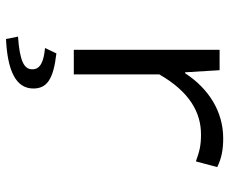

<svg xmlns="http://www.w3.org/2000/svg" viewBox="-82 -456 764 640"><g transform="rotate(90 300.0 -136.0)"><path d="M146 0H228V-285C286 -386 355 -424 428 -424C466 -424 484 -419 518 -407L537 -478C507 -493 477 -498 441 -498C351 -498 275 -449 224 -371H221L214 -486H146ZM110 226C216 221 275 193 275 135C275 90 245 68 158 58L140 96C186 100 211 112 211 138C211 165 186 180 102 186Z"/></g></svg>

Font: Hasklig
Style: Regular
Weight: 400
Monospace: yes
Designer: Paul D. Hunt, Teo Tuominen
Foundry: Adobe Systems Incorporated
Version: Version 2.030;PS 1.0;hotconv 16.6.51;makeotf.lib2.5.65220